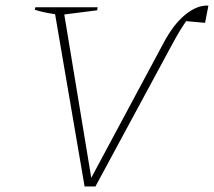

<svg xmlns="http://www.w3.org/2000/svg" viewBox="-20 -670 769 690"><path d="M323 0H284L178 -619Q157 -622 138.5 -626Q120 -630 105 -635L107 -644H331L329 -633L211 -618L308 -31L568 -516Q603 -582 645.5 -617Q688 -652 729 -650L717 -588L649 -594Q627 -563 600 -513Z"/></svg>

Font: Piazzolla Thin
Style: Italic
Weight: 100
Italic angle: -11.3°
Designer: Juan Pablo del Peral
Foundry: Huerta Tipografica
Version: Version 1.330